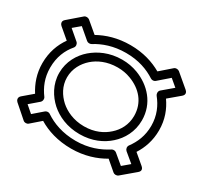

<svg xmlns="http://www.w3.org/2000/svg" viewBox="-141 -835 1125 1066"><g transform="rotate(30 421.5 -302.5)"><path d="M745 -297C745 -233 723 -183 692 -141C684 -130 687 -115 696 -107L755 -58L710 -20L649 -71C641 -78 628 -79 619 -73C569 -41 505 -15 422 -15C338 -15 272 -40 223 -73C213 -80 200 -77 193 -71L134 -20L90 -58L146 -106C156 -115 157 -131 150 -140C119 -182 97 -232 97 -297C97 -365 120 -418 155 -459C164 -470 161 -486 152 -494L90 -547L134 -584L201 -527C209 -520 223 -520 231 -525C279 -555 342 -578 422 -578C503 -578 564 -555 612 -524C621 -518 634 -519 642 -526L710 -585L755 -547L690 -492C679 -483 680 -466 687 -457C721 -415 745 -363 745 -297ZM795 -297C795 -366 773 -422 740 -469L810 -528C830 -545 816 -561 810 -566L726 -637C717 -644 702 -645 693 -637L623 -576C571 -606 504 -628 422 -628C340 -628 274 -607 220 -577L150 -636C141 -643 126 -644 117 -636L36 -566C18 -551 29 -534 36 -528L102 -472C69 -426 47 -367 47 -297C47 -230 68 -175 97 -129L36 -77C19 -62 29 -45 36 -39L117 32C126 40 141 40 150 32L211 -21C265 12 336 35 422 35C507 35 577 11 631 -21L693 32C701 39 716 40 726 32L810 -39C831 -56 816 -72 810 -77L746 -131C775 -176 795 -231 795 -297ZM155 -297C155 -224 192 -165 235 -126C278 -88 341 -58 422 -58C503 -58 565 -88 607 -126C651 -165 685 -224 685 -297C685 -407 612 -483 523 -517C491 -529 458 -535 422 -535C341 -535 278 -504 235 -467C191 -429 155 -370 155 -297ZM205 -297C205 -353 233 -399 268 -430C302 -460 354 -485 422 -485C452 -485 480 -480 506 -470C581 -442 635 -383 635 -297C635 -240 609 -195 574 -164C540 -133 490 -108 422 -108C354 -108 302 -134 268 -164C233 -196 205 -241 205 -297Z"/></g></svg>

Font: Asimov
Style: XWidOu
Weight: 500
Designer: Google
Version: Version 2.000980; 2014